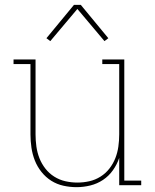

<svg xmlns="http://www.w3.org/2000/svg" viewBox="-20 -766 640 794"><path d="M297 8Q269 8 242 2Q215 -4 192 -18.5Q169 -33 151.5 -55Q134 -77 124 -102.5Q114 -128 110 -155.5Q106 -183 106 -210V-501H36V-520H127V-210Q127 -185 130.5 -160Q134 -135 143 -112Q152 -89 167.5 -69Q183 -49 204.5 -35.5Q226 -22 250.5 -16.5Q275 -11 300 -11Q325 -11 349.5 -16.5Q374 -22 395.5 -35.5Q417 -49 432.5 -69Q448 -89 457 -112Q466 -135 469.5 -160Q473 -185 473 -210V-501H403V-520H494V-19H564V0H473V-113Q464 -86 447 -62Q430 -38 406 -22Q382 -6 353.5 1Q325 8 297 8ZM188 -596 172 -608 286 -746H314L428 -608L412 -596L300 -729Z"/></svg>

Font: Iosevka HT Thin Extended
Style: Regular
Weight: 100
Width: 7
Monospace: yes
Designer: Belleve Invis
Foundry: Belleve Invis
Version: Version 32.3.0; ttfautohint (v1.8.4)